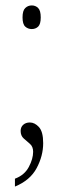

<svg xmlns="http://www.w3.org/2000/svg" viewBox="-20 -533 233 707"><path d="M97 -426Q83 -426 73 -435Q63 -444 63 -469Q63 -494 73 -503.5Q83 -513 97 -513Q111 -513 120.5 -503.5Q130 -494 130 -469Q130 -444 120.5 -435Q111 -426 97 -426ZM35 125Q70 112 86 82Q102 52 102 26Q102 7 90.5 -3Q79 -13 67.5 -23Q56 -33 56 -51Q56 -65 65.5 -73.5Q75 -82 90 -82Q108 -82 123.5 -65Q139 -48 139 -6Q139 41 115 86Q91 131 35 154Z"/></svg>

Font: Noto Serif Ethiopic ExtraCondensed ExtraLight
Style: Regular
Weight: 200
Width: 2
Designer: Monotype Design Team
Foundry: Monotype Imaging Inc.
Version: Version 2.102; ttfautohint (v1.8.4.7-5d5b)